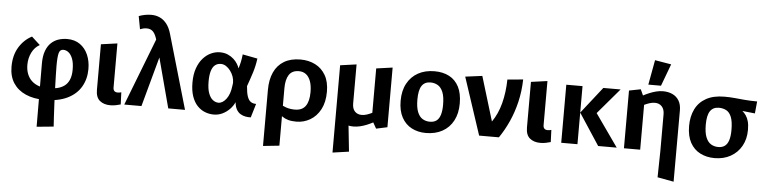

<svg xmlns="http://www.w3.org/2000/svg" viewBox="-52 -980 5893 1482"><g transform="rotate(5 2895.0 -239.0)"><path d="M261.4 229.7 259.5 -260.3Q259.5 -318.5 274.2 -358.1Q288.9 -397.7 314.1 -421.3Q339.2 -444.9 371.2 -455.3Q403.2 -465.7 437.9 -465.7Q496.8 -465.7 537.7 -436.8Q578.5 -407.9 599.7 -358.9Q621 -309.9 621 -248.9Q621 -171.6 585.8 -111.2Q550.7 -50.9 480.1 -16.6Q409.4 17.7 303.1 17.7Q219.5 17.7 157.5 -9.8Q95.5 -37.2 61.7 -89Q28 -140.8 28 -215.4Q28 -304.4 66.2 -366.8Q104.3 -429.2 165.5 -460.7L230.9 -400.7Q191.4 -379 170 -335.6Q148.6 -292.1 148.6 -241.7Q148.6 -200.1 161.3 -168.8Q174 -137.4 196.8 -116.6Q219.7 -95.7 250.7 -84.9Q281.8 -74.2 318.4 -74.2Q359.1 -74.2 392.4 -81.7Q425.6 -89.3 449.8 -107.1Q473.9 -125 487 -156Q500.2 -187.1 500.2 -233.9Q500.2 -284.7 488.1 -316.7Q476 -348.8 456.9 -364.4Q437.7 -380 414.9 -380Q389.4 -380 381.4 -351.2Q373.4 -322.3 373.4 -252.1Q373.4 -223.1 374.7 -175.9Q375.9 -128.6 377.9 -73.1Q379.9 -17.5 382.4 38.2Q384.9 94 387.7 141Q390.4 188 392.4 217Z M813.1 14.9Q762.9 14.9 731.6 -10.9Q700.4 -36.7 700.4 -95V-447.9L826.7 -465.4V-124.2Q826.7 -106 835.5 -97Q844.4 -88.1 860.9 -88.1Q877.9 -88.1 889.5 -92.4L893.2 1.5Q878.7 6 857.3 10.4Q835.8 14.9 813.1 14.9Z M1261.3 0 1126.7 -506.5Q1112.5 -559.1 1093.4 -579.9Q1074.3 -600.7 1043.3 -600.7Q1027.5 -600.7 1014.6 -597.5Q1001.8 -594.2 990.8 -589.8L972.1 -690Q994.1 -698.5 1019.1 -703.3Q1044.1 -708.1 1069.1 -708.1Q1104.4 -708.1 1134.8 -694.3Q1165.1 -680.4 1188.4 -650.7Q1211.6 -620.9 1225.2 -572.5L1391.2 0ZM920.4 0 1129.5 -539.9 1182 -470.5 1053.6 0Z M1614.7 16.7Q1579.1 16.7 1545.9 3.6Q1512.7 -9.5 1486.5 -37.4Q1460.3 -65.3 1445.2 -109.6Q1430 -154 1430 -216Q1430 -279.3 1446.7 -326.2Q1463.3 -373 1491.1 -404.2Q1518.8 -435.4 1552.8 -450.8Q1586.8 -466.3 1621.5 -466.3Q1656.3 -466.3 1682.8 -454.6Q1709.3 -443 1728.3 -425.5Q1747.3 -407.9 1758.7 -389Q1770.1 -370 1774.7 -354.9Q1782.5 -378.9 1788.2 -404.6Q1793.8 -430.3 1797.7 -465.3L1913.1 -443.1Q1905.9 -386.7 1889.2 -333.6Q1872.4 -280.6 1852 -224.3Q1855.7 -173.3 1865.6 -144.5Q1875.5 -115.8 1892.7 -104.5Q1909.8 -93.1 1933.8 -93.6L1901.8 13.5Q1882.4 14.6 1861.4 10.9Q1840.5 7.2 1821.8 -3.9Q1803.2 -15 1790.7 -36.6Q1778.3 -58.3 1774.9 -93.1Q1762 -63.7 1737.7 -38.6Q1713.5 -13.5 1682 1.6Q1650.5 16.7 1614.7 16.7ZM1642.6 -77.5Q1675.7 -77.5 1703.7 -114.6Q1731.7 -151.8 1738.9 -215.1Q1739.9 -221.3 1740.8 -227.9Q1741.7 -234.6 1742.2 -240.3Q1742.5 -265.1 1733.9 -289.2Q1725.3 -313.2 1710.2 -333.2Q1695.1 -353.2 1676.3 -365.3Q1657.4 -377.4 1636.2 -377.4Q1610 -377.4 1591.2 -362.4Q1572.4 -347.4 1562.9 -315.7Q1553.3 -284.1 1553.3 -234.9Q1553.3 -176.9 1566.5 -142.4Q1579.7 -107.9 1600.3 -92.7Q1621 -77.5 1642.6 -77.5Z M2015.1 225.1V-208.7Q2015.1 -289.2 2041.4 -346.3Q2067.7 -403.5 2119.1 -434.2Q2170.5 -464.9 2245.7 -464.9Q2309.9 -464.9 2360.6 -439.2Q2411.3 -413.5 2440.8 -362.4Q2470.2 -311.4 2470.2 -235.1Q2470.2 -153.7 2440.5 -97.7Q2410.7 -41.7 2361.4 -13Q2312.2 15.7 2254.7 15.7Q2217.6 15.7 2191.8 8.4Q2166.1 1.1 2147.6 -11.9Q2129.2 -24.9 2111.6 -41.2V-114.1Q2137.1 -96.6 2167.9 -86.3Q2198.7 -76 2235.3 -76Q2291.8 -76 2318.1 -113Q2344.4 -150.1 2344.4 -220.5Q2344.4 -270.5 2332.2 -304.4Q2320 -338.4 2297.2 -356.3Q2274.3 -374.2 2241.8 -374.2Q2188.6 -374.2 2164.7 -337.4Q2140.9 -300.6 2140.9 -233.6V211.9Z M2656.8 -10 2680.2 211.1 2553.9 229.1V-222.2H2656.8ZM2873 15.8 2847.1 -30.2Q2826.6 -19.2 2801.2 -8.6Q2775.8 2 2749.1 8.4Q2722.3 14.7 2697 14.7Q2656.1 14.7 2623.7 -0.1Q2591.3 -15 2572.6 -45.3Q2553.9 -75.6 2553.9 -121.1V-447.3L2679.8 -464.9V-162.2Q2679.8 -121.6 2699.8 -100.8Q2719.8 -79.9 2752.5 -79.9Q2773.9 -79.9 2795.1 -87.3Q2816.3 -94.8 2833.4 -103.4V-447.3L2959.2 -464.9V-2.7Z M3258.2 15.8Q3196.2 15.8 3147.6 -9.8Q3098.9 -35.3 3071 -86.6Q3043 -137.9 3043 -215.5Q3043 -293.5 3073.3 -349.3Q3103.5 -405.2 3157.7 -435Q3211.8 -464.9 3284.7 -464.9Q3350.3 -464.9 3398.5 -439.5Q3446.7 -414.2 3473.2 -362.9Q3499.6 -311.6 3499.6 -233.5Q3499.6 -156.5 3469.9 -100.4Q3440.1 -44.3 3385.9 -14.3Q3331.7 15.8 3258.2 15.8ZM3281.9 -73.5Q3312.3 -73.5 3332.4 -88Q3352.4 -102.5 3362.3 -133.7Q3372.2 -164.8 3372.2 -212.5Q3372.2 -274.9 3357.6 -310.6Q3342.9 -346.3 3317.6 -361.1Q3292.3 -376 3260.9 -376Q3215.9 -376 3193.4 -342.7Q3171 -309.4 3171 -236.5Q3171 -175 3185.6 -139.1Q3200.3 -103.2 3225.4 -88.3Q3250.4 -73.5 3281.9 -73.5Z M3670 0 3523.4 -444.1 3654.5 -461.1 3759 -117Q3802.9 -179.4 3825.3 -264.1Q3847.7 -348.9 3849.6 -450L3971 -461.1Q3968.7 -368.7 3949.2 -286.6Q3929.7 -204.5 3897.5 -133Q3865.3 -61.5 3823.2 0Z M4145.1 14.9Q4094.9 14.9 4063.6 -10.9Q4032.4 -36.7 4032.4 -95V-447.9L4158.7 -465.4V-124.2Q4158.7 -106 4167.5 -97Q4176.4 -88.1 4192.9 -88.1Q4209.9 -88.1 4221.5 -92.4L4225.2 1.5Q4210.7 6 4189.3 10.4Q4167.8 14.9 4145.1 14.9Z M4592.3 0 4431.9 -244.9 4593 -450H4726.9L4558.5 -252.2L4736.1 0ZM4306.1 0V-450H4431.9V0Z M5196.4 223.7 5070.2 200.5 5073.9 -4.1V-287.9Q5073.9 -326.4 5053.9 -348.4Q5033.9 -370.4 4999.7 -370.4Q4978.4 -370.4 4957 -363.2Q4935.5 -356 4917.9 -347.3V0H4792.1V-447.3L4881.9 -464.9L4903 -418.8Q4923.6 -429.8 4949 -440.4Q4974.4 -451.1 5001.4 -458Q5028.4 -464.9 5053.8 -464.9Q5095.7 -464.9 5127.9 -450Q5160 -435.1 5178.5 -404.8Q5196.9 -374.5 5196.9 -329ZM4936.8 -505.9 4972.1 -698.2 5098.7 -676.9 5034.9 -505.9Z M5495 14.7Q5433.1 14.7 5383.8 -10.3Q5334.5 -35.3 5306.2 -86.5Q5278 -137.8 5278 -215.9Q5278 -289.7 5305.6 -345.8Q5333.1 -401.9 5389.4 -433.1Q5445.7 -464.3 5530.8 -464.3Q5574.2 -464.3 5610.9 -460.7Q5647.5 -457.1 5688.2 -453.5Q5728.9 -449.9 5784.8 -449.5L5775.6 -356L5677.9 -366.6Q5693.9 -352.9 5706.3 -335Q5718.7 -317.1 5726 -290.7Q5733.4 -264.3 5733.4 -224.6Q5733.4 -152.9 5702.8 -98.9Q5672.2 -44.9 5618.5 -15.1Q5564.8 14.7 5495 14.7ZM5516.3 -73Q5546.7 -73 5566.8 -87.8Q5586.8 -102.5 5596.7 -133.7Q5606.6 -164.8 5606.6 -212.5Q5606.6 -278.7 5592.2 -313.8Q5577.8 -349 5552.4 -362.2Q5527.1 -375.4 5495.3 -375.4Q5450.3 -375.4 5427.8 -342.1Q5405.4 -308.9 5405.4 -236.5Q5405.4 -175 5420 -139.1Q5434.7 -103.2 5459.8 -88.1Q5484.8 -73 5516.3 -73Z"/></g></svg>

Font: Ancizar Sans Thin
Style: Regular
Weight: 100
Designer: Cesar Puertas, Viviana Monsalve, Julian Moncada, Julian Prieto, Jose Castro, Mariel Hernandez, Felipe Aragon, Sara Alarc
Version: Version 8.100